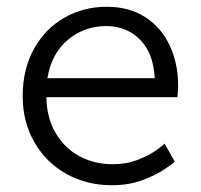

<svg xmlns="http://www.w3.org/2000/svg" viewBox="-20 -535 594 567"><path d="M295 -515Q362 -515 409.5 -484Q457 -453 481.5 -400Q506 -347 506 -283Q506 -272 505 -262Q504 -252 504 -248H117Q118 -186 145 -141Q172 -96 216 -73Q260 -50 313 -50Q354 -50 388 -63.5Q422 -77 444 -93Q466 -109 466 -111L496 -58Q496 -56 469.5 -37.5Q443 -19 402 -3.5Q361 12 310 12Q236 12 176 -21.5Q116 -55 81.5 -115Q47 -175 47 -251Q47 -331 80.5 -391Q114 -451 170.5 -483Q227 -515 295 -515ZM294 -458Q229 -458 180.5 -417.5Q132 -377 120 -304H437Q433 -379 393 -418.5Q353 -458 294 -458Z"/></svg>

Font: Museo Sans Light
Style: Regular
Weight: 300
Designer: Jos Buivenga
Foundry: Jos Buivenga & Rosetta Type Foundry (extension, remastering)
Version: Version 3.600;PS 1.000;hotconv 1.0.88;makeotf.lib2.5.647800;